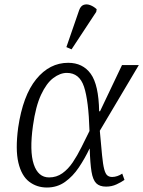

<svg xmlns="http://www.w3.org/2000/svg" viewBox="-20 -826 639 856"><path d="M189 10Q144 10 110 -16Q76 -42 62 -100.5Q48 -159 61 -257Q82 -400 141.5 -473Q201 -546 284 -546Q349 -546 384.5 -497Q420 -448 422 -330H426L524 -536H599L425 -243Q431 -175 435 -134Q439 -93 444.5 -72Q450 -51 458.5 -44Q467 -37 480 -37Q491 -37 503 -41Q515 -45 525 -52L535 -24Q521 -14 499.5 -4Q478 6 453 6Q424 6 409 -9Q394 -24 388 -60.5Q382 -97 380 -163H379Q358 -119 331.5 -79.5Q305 -40 270 -15Q235 10 189 10ZM199 -35Q232 -35 258 -53.5Q284 -72 304.5 -102.5Q325 -133 343 -169.5Q361 -206 379 -242Q375 -378 354.5 -439.5Q334 -501 278 -501Q248 -501 217.5 -478Q187 -455 163 -403.5Q139 -352 127 -266Q111 -152 130.5 -93.5Q150 -35 199 -35ZM299 -606 276 -616 333 -781Q340 -800 353.5 -804.5Q367 -809 382.5 -803Q398 -797 411 -785L409 -773Z"/></svg>

Font: Noto Serif SemiCondensed Light
Style: Italic
Weight: 300
Width: 4
Italic angle: -12°
Designer: Monotype Design Team
Foundry: Monotype Imaging Inc.
Version: Version 2.013; ttfautohint (v1.8.4.7-5d5b)